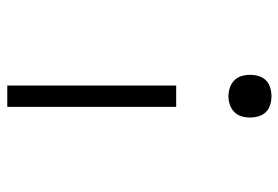

<svg xmlns="http://www.w3.org/2000/svg" viewBox="-142 -634 783 540"><g transform="rotate(-90 250.0 -363.5)"><path d="M280 -260H220V-735H280ZM250 8Q238 8 226 4.5Q214 1 205.5 -7.5Q197 -16 193.5 -28Q190 -40 190 -52Q190 -65 193.5 -76.5Q197 -88 205.5 -96.5Q214 -105 226 -109Q238 -113 250 -113Q262 -113 274 -109Q286 -105 294.5 -96.5Q303 -88 306.5 -76.5Q310 -65 310 -52Q310 -40 306.5 -28Q303 -16 294.5 -7.5Q286 1 274 4.5Q262 8 250 8Z"/></g></svg>

Font: Iosevka Term Curly Light
Style: Regular
Weight: 300
Designer: Belleve Invis
Foundry: Belleve Invis
Version: Version 32.3.0